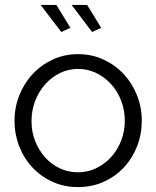

<svg xmlns="http://www.w3.org/2000/svg" viewBox="-20 -750 635 780"><path d="M271 -730H334L391 -637L354 -620ZM145 -730H209L266 -637L229 -620ZM297 10Q240 10 193 -11.5Q146 -33 111.5 -70Q77 -107 58 -156Q39 -205 39 -259Q39 -314 58.5 -363Q78 -412 112.5 -449Q147 -486 194 -508Q241 -530 297 -530Q353 -530 400.5 -508Q448 -486 482.5 -449Q517 -412 536.5 -363Q556 -314 556 -259Q556 -205 537 -156Q518 -107 483.5 -70Q449 -33 401.5 -11.5Q354 10 297 10ZM108 -258Q108 -214 123 -176.5Q138 -139 163.5 -110.5Q189 -82 223.5 -66Q258 -50 297 -50Q336 -50 370.5 -66.5Q405 -83 431 -111.5Q457 -140 472 -178Q487 -216 487 -260Q487 -303 472 -341.5Q457 -380 431 -408.5Q405 -437 370.5 -453.5Q336 -470 297 -470Q258 -470 224 -453.5Q190 -437 164 -408Q138 -379 123 -340.5Q108 -302 108 -258Z"/></svg>

Font: IngvarSans
Style: Regular
Weight: 400
Version: Version 1.000